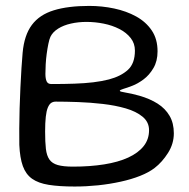

<svg xmlns="http://www.w3.org/2000/svg" viewBox="-20 -622 656 666"><path d="M239 25Q185.5 25 149.2 19.2Q113 13.5 91.2 -2Q69.5 -17.5 59.2 -46Q49 -74.5 47 -119.5Q46.5 -143.5 46.8 -176Q47 -208.5 48 -245.2Q49 -282 50.8 -318.2Q52.5 -354.5 54.5 -386Q56.5 -417.5 58.5 -439Q64 -500 90.5 -535.5Q117 -571 166.5 -586.2Q216 -601.5 289.5 -601.5Q334 -601.5 376.2 -592.5Q418.5 -583.5 452.5 -564.8Q486.5 -546 506.5 -516.2Q526.5 -486.5 526.5 -444Q526.5 -410 512.2 -385.8Q498 -361.5 477.8 -346.5Q457.5 -331.5 439 -324.5Q421 -317.5 408.2 -313.8Q395.5 -310 395.5 -307Q395.5 -304 415 -301Q434.5 -298 463.5 -290Q500 -279.5 526.8 -262.5Q553.5 -245.5 568.2 -220.2Q583 -195 583 -159.5Q583 -123.5 562.8 -91.5Q542.5 -59.5 516.5 -39.5Q496.5 -24 466.2 -12Q436 0 398.5 8.2Q361 16.5 320.2 20.8Q279.5 25 239 25ZM233 -44Q292.5 -44 341.2 -51.8Q390 -59.5 424.8 -75.5Q459.5 -91.5 478.2 -115Q497 -138.5 497 -170.5Q497 -198.5 474.8 -217Q452.5 -235.5 416.2 -246Q380 -256.5 336.5 -261.5Q293 -266.5 250.2 -268Q207.5 -269.5 173.5 -269.5Q164 -269.5 157.2 -264.8Q150.5 -260 145.8 -248.5Q141 -237 138.8 -216.8Q136.5 -196.5 136.5 -165.5Q136.5 -129 139.2 -105.5Q142 -82 151.5 -68.5Q161 -55 180.5 -49.5Q200 -44 233 -44ZM158 -330.5Q203 -330.5 238.5 -331.8Q274 -333 303.2 -336.5Q332.5 -340 358 -346.5Q399.5 -357.5 423.8 -379.8Q448 -402 448 -446.5Q448 -471.5 433.2 -490.2Q418.5 -509 394 -521.5Q369.5 -534 339.8 -540Q310 -546 280 -546Q251.5 -546 226 -540.2Q200.5 -534.5 181.8 -522.8Q163 -511 155 -494.5Q151 -486 147.8 -470Q144.5 -454 142 -435.5Q139.5 -417 138.5 -398.8Q137.5 -380.5 137.5 -366Q137.5 -349 141.8 -339.8Q146 -330.5 158 -330.5Z"/></svg>

Font: Gluten Thin Light
Style: Regular
Weight: 300
Version: Version 1.300